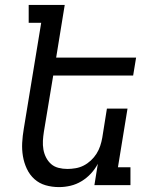

<svg xmlns="http://www.w3.org/2000/svg" viewBox="-20 -755 640 783"><path d="M221 8Q192 8 166 0.5Q140 -7 120.5 -24.5Q101 -42 89.5 -66.5Q78 -91 73.5 -118Q69 -145 70.5 -173Q72 -201 77 -230L148 -662H97V-735H244L209 -520H535L523 -447H197L159 -218Q156 -199 155 -181Q154 -163 157 -145.5Q160 -128 168 -112.5Q176 -97 188.5 -86Q201 -75 218.5 -70.5Q236 -66 255 -66Q271 -66 288.5 -69Q306 -72 321.5 -80Q337 -88 350.5 -100.5Q364 -113 373.5 -128Q383 -143 388.5 -159.5Q394 -176 397 -193L416 -312H500L461 -73H512V0H365L379 -87Q368 -66 351 -47.5Q334 -29 312.5 -16Q291 -3 267.5 2.5Q244 8 221 8Z"/></svg>

Font: Iosevka HT Extended
Style: Italic
Weight: 400
Width: 7
Italic angle: -9°
Monospace: yes
Designer: Belleve Invis
Foundry: Belleve Invis
Version: Version 32.3.0; ttfautohint (v1.8.4)